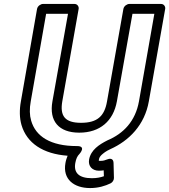

<svg xmlns="http://www.w3.org/2000/svg" viewBox="-20 -756 858 974"><path d="M382 -83C487 -83 555 -142 573 -242L652 -686H763L685 -242C667 -141 606 -78 525 -44C524 -44 524 -43 523 -43C484 -23 441 4 432 53C426 87 448 110 482 110C491 110 500 109 506 108L507 138C490 144 471 148 446 148C381 148 353 121 362 71C366 49 372 36 383 25C383 25 420 -15 371 -15H370C236 -15 161 -64 138 -144C130 -171 129 -204 136 -242L214 -686H325L246 -242C228 -142 278 -83 382 -83ZM391 -133C310 -133 283 -167 296 -242L379 -711C381 -722 373 -736 358 -736H198C187 -736 171 -726 168 -711L86 -242C78 -198 79 -157 89 -122C116 -30 198 25 323 34C319 44 314 58 312 71C297 154 356 198 437 198C480 198 514 187 541 174C551 169 558 158 558 147L556 70C555 44 533 49 526 52C512 57 505 60 491 60C478 60 481 60 482 53C483 45 487 38 495 30C505 21 517 11 539 1C635 -42 714 -122 735 -242L818 -711C820 -722 812 -736 797 -736H636C625 -736 609 -726 606 -711L523 -242C510 -166 473 -133 391 -133Z"/></svg>

Font: Asimov
Style: WidOuIt
Weight: 500
Designer: Google
Version: Version 2.000980; 2014